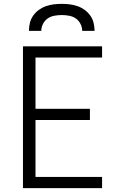

<svg xmlns="http://www.w3.org/2000/svg" viewBox="-20 -975 640 995"><path d="M99 0V-735H509V-677H164V-411H446V-353H164V-58H509V0ZM130 -815Q130 -836 135 -856.5Q140 -877 152 -894Q164 -911 181 -923.5Q198 -936 218 -943Q238 -950 258.5 -952.5Q279 -955 300 -955Q321 -955 341.5 -952.5Q362 -950 382 -943Q402 -936 419 -923.5Q436 -911 448 -894Q460 -877 465 -856.5Q470 -836 470 -815H406Q406 -834 397 -851.5Q388 -869 372.5 -879.5Q357 -890 338 -893.5Q319 -897 300 -897Q281 -897 262 -893.5Q243 -890 227.5 -879.5Q212 -869 203 -851.5Q194 -834 194 -815Z"/></svg>

Font: Iosevka Aile Light
Style: Regular
Weight: 300
Designer: Belleve Invis
Foundry: Belleve Invis
Version: Version 27.3.5; ttfautohint (v1.8.4)